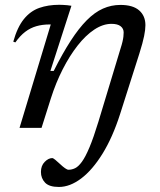

<svg xmlns="http://www.w3.org/2000/svg" viewBox="-20 -520 652 781"><path d="M219.5 240.5Q180 240.5 163.2 222.8Q146.5 205 146.5 179.5Q146.5 154 161.8 138.5Q177 123 193 123Q196 123 205 130.2Q214 137.5 224.5 147.5Q235.5 158 244.5 164.2Q253.5 170.5 258.5 170.5Q272.5 170.5 285.8 164Q299 157.5 313.2 138Q327.5 118.5 344 79.2Q360.5 40 380.5 -25.5L470 -321.5Q475.5 -338.5 478.2 -350.2Q481 -362 482 -371.2Q483 -380.5 483 -388Q483 -403.5 470.8 -413.2Q458.5 -423 433.5 -423Q399 -423 363.8 -399.8Q328.5 -376.5 295.8 -334.8Q263 -293 235 -238Q207 -183 187 -120L149 0H59.5L186.5 -420.5Q185.5 -420.5 184 -420.5Q182.5 -420.5 181 -420.5Q152.5 -420.5 128 -413.5Q103.5 -406.5 82.5 -390.5Q61.5 -374.5 42.5 -347.5L34 -350.5Q50.5 -409.5 77 -442.2Q103.5 -475 139.8 -487.8Q176 -500.5 221 -500.5Q229 -500.5 237.2 -500Q245.5 -499.5 253.8 -498.8Q262 -498 270.5 -496.5L185 -231.5H198.5Q234.5 -303 267.5 -354Q300.5 -405 332.8 -437.5Q365 -470 398.8 -485Q432.5 -500 470 -500Q520.5 -500 546 -477.8Q571.5 -455.5 571.5 -417.5Q571.5 -399.5 566.2 -373.2Q561 -347 547 -302.5L468.5 -56Q438 39 397 105.2Q356 171.5 310.2 206Q264.5 240.5 219.5 240.5Z"/></svg>

Font: Newsreader 9pt
Style: Italic
Weight: 400
Italic angle: -17°
Designer: Hugues Gentile
Foundry: Production Type
Version: Version 1.003